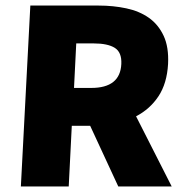

<svg xmlns="http://www.w3.org/2000/svg" viewBox="-20 -670 670 690"><path d="M246 -354H308Q412 -354 416 -440Q418 -482 392.5 -498Q367 -514 316 -514H254ZM405 0 304 -218H238L227 0H55L89 -650H335Q387 -650 434 -640Q481 -630 515 -606Q549 -582 568 -541.5Q587 -501 584 -440Q580 -370 549.5 -324Q519 -278 469 -252L597 0Z"/></svg>

Font: Kilde Sans Black
Style: Regular
Weight: 900
Italic angle: -3°
Designer: Paul D. Hunt
Foundry: Adobe Systems Incorporated
Version: Version 1.050;PS Version 1.000;hotconv 1.0.70;makeotf.lib2.5